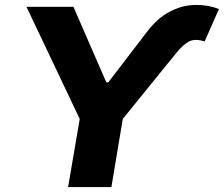

<svg xmlns="http://www.w3.org/2000/svg" viewBox="-20 -755 904 775"><path d="M401.9 -406.2 404.8 -422.9H421.4L419.4 -406.2ZM86.9 -727.5H276.4L412.1 -416L573.2 -626.5Q617.2 -683.6 667.2 -709Q717.3 -734.4 768.1 -735.1Q818.8 -735.8 863.8 -718.8L806.2 -587.9Q768.6 -599.6 744.6 -588.4Q720.7 -577.1 691.4 -541L475.6 -274.9L429.7 0H254.9L301.8 -274.9Z"/></svg>

Font: Inter Tight ExtraBold
Style: Italic
Weight: 800
Italic angle: -9.39999°
Designer: Rasmus Andersson
Foundry: rsms
Version: Version 3.004